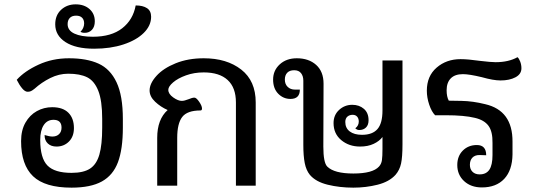

<svg xmlns="http://www.w3.org/2000/svg" viewBox="-20 -854 2462 883"><path d="M77 -205Q77 -255 97 -290Q117 -325 149.5 -343Q182 -361 220 -361Q269 -361 294.5 -335.5Q320 -310 320 -265Q320 -226 297 -203Q274 -180 240 -180Q215 -180 200 -194Q185 -208 185 -233Q208 -226 221 -226Q240 -226 251.5 -237Q263 -248 263 -267Q263 -303 226 -303Q197 -303 181 -278.5Q165 -254 165 -210Q165 -127 198 -93Q231 -59 309 -59Q364 -59 394 -78.5Q424 -98 437 -143Q450 -188 450 -267V-307Q450 -391 432 -436.5Q414 -482 381 -498.5Q348 -515 294 -515Q251 -515 211 -495Q171 -475 139 -446Q129 -438 122.5 -435Q116 -432 107 -432Q95 -432 82 -447.5Q69 -463 57 -487Q93 -527 157 -556.5Q221 -586 297 -586Q379 -586 433 -561.5Q487 -537 516 -475.5Q545 -414 545 -307V-267Q545 -168 522.5 -108Q500 -48 448.5 -19.5Q397 9 309 9Q187 9 132 -43.5Q77 -96 77 -205Z M234 -742Q234 -784 261 -809Q288 -834 328 -834Q367 -834 391.5 -812.5Q416 -791 416 -756Q416 -731 403 -717Q390 -703 370 -703Q357 -703 350 -708Q358 -715 362.5 -725.5Q367 -736 367 -746Q367 -763 357.5 -772.5Q348 -782 330 -782Q311 -782 301 -771.5Q291 -761 291 -743Q291 -714 322 -699.5Q353 -685 407 -685Q492 -685 542 -724Q592 -763 604 -829Q637 -829 656 -816.5Q675 -804 675 -777Q675 -736 641 -702.5Q607 -669 547.5 -649.5Q488 -630 413 -630Q328 -630 281 -660.5Q234 -691 234 -742Z M1156 -383V0H1065V-383Q1065 -451 1027 -486Q989 -521 917 -521Q873 -521 835.5 -507.5Q798 -494 776 -475Q754 -456 754 -441Q754 -422 776.5 -406Q799 -390 816 -390Q828 -390 848 -398Q864 -405 874 -405Q883 -405 896 -386Q909 -367 909 -355Q909 -346 902 -346Q841 -346 818 -316Q795 -286 795 -220V0H703V-220Q703 -305 751 -348Q719 -362 693.5 -386Q668 -410 668 -438Q668 -470 699.5 -505Q731 -540 788 -563Q845 -586 917 -586Q1023 -586 1089.5 -534Q1156 -482 1156 -383Z M1831 -576V-190Q1831 -132 1824.5 -102Q1818 -72 1799 -50Q1770 -18 1716.5 -4.5Q1663 9 1605 9Q1542 9 1487 -4.5Q1432 -18 1405 -50Q1388 -71 1381.5 -104Q1375 -137 1375 -187V-483Q1375 -504 1364.5 -517.5Q1354 -531 1333 -531Q1312 -531 1301 -519.5Q1290 -508 1290 -488Q1290 -467 1303 -454.5Q1316 -442 1336 -442H1359Q1359 -399 1316 -399Q1283 -399 1259.5 -423Q1236 -447 1236 -488Q1236 -530 1266.5 -558Q1297 -586 1345 -586Q1400 -586 1434 -555.5Q1468 -525 1468 -469L1467 -180Q1467 -106 1485 -88Q1517 -56 1605 -56Q1694 -56 1723 -88Q1734 -100 1736.5 -117.5Q1739 -135 1739 -169V-224Q1725 -205 1698.5 -192.5Q1672 -180 1636 -180Q1585 -180 1549.5 -209.5Q1514 -239 1514 -288Q1514 -325 1539.5 -348.5Q1565 -372 1600 -372Q1632 -372 1653.5 -353.5Q1675 -335 1675 -301Q1675 -279 1663 -267.5Q1651 -256 1632 -256Q1622 -256 1614 -264Q1630 -276 1630 -295Q1630 -309 1622.5 -317.5Q1615 -326 1602 -326Q1587 -326 1577.5 -317.5Q1568 -309 1568 -293Q1568 -265 1588.5 -249.5Q1609 -234 1645 -234Q1693 -234 1716 -260.5Q1739 -287 1739 -346V-576Z M2083 -95Q2083 -136 2108.5 -161.5Q2134 -187 2173 -187Q2216 -187 2216 -140Q2206 -141 2185 -141Q2164 -141 2152.5 -129Q2141 -117 2141 -96Q2141 -76 2153 -64Q2165 -52 2186 -52Q2216 -52 2230.5 -73.5Q2245 -95 2245 -141V-196Q2246 -249 2226.5 -275.5Q2207 -302 2164 -312Q2115 -324 2030 -324H1981Q1965 -340 1954 -372.5Q1943 -405 1943 -437Q1943 -504 1988 -543Q2033 -582 2098 -582Q2132 -582 2188 -574Q2238 -568 2259 -568Q2319 -568 2360 -591Q2367 -585 2372.5 -570.5Q2378 -556 2378 -540Q2378 -513 2350.5 -498.5Q2323 -484 2282 -484Q2249 -484 2196 -499Q2138 -513 2109 -513Q2072 -513 2053 -493.5Q2034 -474 2034 -439Q2034 -409 2044 -391Q2051 -391 2103 -390Q2155 -389 2211 -375Q2338 -346 2337 -202V-144Q2336 -71 2299 -31.5Q2262 8 2196 8Q2146 8 2114.5 -21Q2083 -50 2083 -95Z"/></svg>

Font: Krub Medium
Style: Regular
Weight: 500
Designer: Ekaluck Peanpanawate
Foundry: Cadson Demak Co.,Ltd.
Version: Version 1.000; ttfautohint (v1.6)